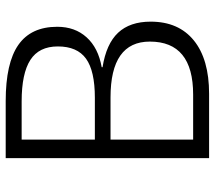

<svg xmlns="http://www.w3.org/2000/svg" viewBox="-60 -694 754 674"><g transform="rotate(-90 317.0 -357.0)"><path d="M99 -714H299Q433 -714 496.5 -669.5Q560 -625 560 -533Q560 -471 523 -430Q486 -389 418 -377V-374Q500 -361 539 -319.5Q578 -278 578 -205Q578 -107 512 -53.5Q446 0 325 0H99ZM311 -401Q405 -401 448 -432Q491 -463 491 -531Q491 -597 443.5 -627.5Q396 -658 298 -658H164V-401ZM322 -56Q508 -56 508 -208Q508 -346 312 -346H164V-56Z"/></g></svg>

Font: OpenSansMMV
Style: Light
Weight: 300
Foundry: Ascender Corporation
Version: Version 4.001